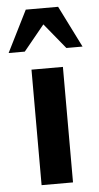

<svg xmlns="http://www.w3.org/2000/svg" viewBox="-86 -794 428 828"><g transform="rotate(-5 128.0 -380.0)"><path d="M196 0V-500H60V0ZM-32 -580H38L128 -690L218 -580H288L198 -760H58Z"/></g></svg>

Font: Perun
Style: Bold
Weight: 700
Foundry: Copyright (c) Stefan Peev, Context Ltd, 2016
Version: Version 1.089